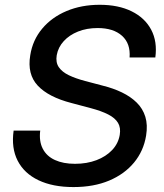

<svg xmlns="http://www.w3.org/2000/svg" viewBox="-20 -758 675 790"><path d="M282.2 11.7Q197.3 11.7 138.4 -16.4Q79.6 -44.4 52.7 -96.7Q25.9 -148.9 36.1 -220.7H145.5Q140.1 -176.8 156 -146Q171.9 -115.2 206.1 -99.6Q240.2 -84 288.6 -84Q337.4 -84 376.7 -98.9Q416 -113.8 441.4 -140.6Q466.8 -167.5 472.7 -203.1Q477.5 -232.4 465.6 -252.4Q453.6 -272.5 425.5 -286.9Q397.5 -301.3 353.5 -313L274.4 -334Q179.7 -358.4 135.5 -405.5Q91.3 -452.6 104.5 -530.8Q114.3 -593.3 153.6 -640.1Q192.9 -687 253.9 -712.6Q314.9 -738.3 390.1 -738.3Q467.3 -738.3 521.7 -711.4Q576.2 -684.6 602.1 -635.7Q627.9 -586.9 619.1 -521.5H513.2Q517.6 -578.6 482.2 -610.6Q446.8 -642.6 381.8 -642.6Q336.9 -642.6 301 -628.2Q265.1 -613.8 242.2 -588.6Q219.2 -563.5 213.4 -530.8Q208.5 -501.5 221.9 -481.7Q235.4 -461.9 263.2 -448.5Q291 -435.1 330.1 -424.8L401.9 -405.8Q445.8 -395 481.7 -377.7Q517.6 -360.4 542.5 -335.9Q567.4 -311.5 577.9 -277.8Q588.4 -244.1 581.1 -199.7Q570.8 -136.7 531.5 -89.1Q492.2 -41.5 429 -14.9Q365.7 11.7 282.2 11.7Z"/></svg>

Font: Inter 24pt Medium
Style: Italic
Weight: 500
Italic angle: -9.3988°
Designer: Rasmus Andersson
Foundry: rsms
Version: Version 4.001;git-66647c0bb